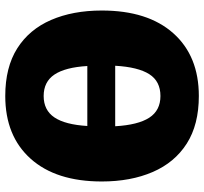

<svg xmlns="http://www.w3.org/2000/svg" viewBox="-43 -713 776 730"><g transform="rotate(-90 345.0 -348.0)"><path d="M345 20Q236 20 164 -26Q92 -72 56 -155.5Q20 -239 20 -349Q20 -523 106.5 -619.5Q193 -716 345 -716Q454 -716 526 -670.5Q598 -625 634 -542Q670 -459 670 -349Q670 -174 583.5 -77Q497 20 345 20ZM459 -404Q454 -488 426.5 -529Q399 -570 345 -570Q291 -570 263.5 -529Q236 -488 231 -404ZM345 -126Q401 -126 428 -168.5Q455 -211 460 -298H230Q235 -211 262.5 -168.5Q290 -126 345 -126Z"/></g></svg>

Font: Trujillo Black
Style: Regular
Weight: 900
Designer: Fira Sans original fonts by bBox Type GmbH, Carrois Corporate GbR, & Edenspiekermann AG / Changes by Cristiano Sobral
Foundry: Fira Sans original fonts by bBox Type GmbH, Carrois Corporate GbR, & Edenspiekermann AG / Changes by Cristiano Sobral
Version: Version 4.301;July 28, 2020;FontCreator 13.0.0.2655 64-bit